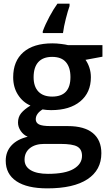

<svg xmlns="http://www.w3.org/2000/svg" viewBox="-20 -786 596 1046"><path d="M11.2 0ZM538.1 -540V-477.1L445.8 -460Q458.5 -442.9 466.8 -418Q475.1 -393.1 475.1 -365.2Q475.1 -281.7 417.5 -233.9Q359.9 -186 258.8 -186Q232.9 -186 211.9 -189.9Q174.8 -167 174.8 -136.2Q174.8 -117.7 192.1 -108.4Q209.5 -99.1 255.9 -99.1H350.1Q439.5 -99.1 485.8 -61Q532.2 -22.9 532.2 48.8Q532.2 140.6 456.5 190.4Q380.9 240.2 237.8 240.2Q127.4 240.2 69.3 201.2Q11.2 162.1 11.2 89.8Q11.2 40 42.7 6.1Q74.2 -27.8 130.9 -41Q107.9 -50.8 93 -72.5Q78.1 -94.2 78.1 -118.2Q78.1 -148.4 95.2 -169.4Q112.3 -190.4 146 -210.9Q104 -229 77.9 -269.8Q51.8 -310.5 51.8 -365.2Q51.8 -453.1 107.2 -501.5Q162.6 -549.8 265.1 -549.8Q288.1 -549.8 313.2 -546.6Q338.4 -543.5 351.1 -540ZM113.8 84Q113.8 121.1 147.2 141.1Q180.7 161.1 241.2 161.1Q335 161.1 380.9 134.3Q426.8 107.4 426.8 63Q426.8 27.8 401.6 12.9Q376.5 -2 308.1 -2H221.2Q171.9 -2 142.8 21.2Q113.8 44.4 113.8 84ZM163.1 -365.2Q163.1 -314.5 189.2 -287.1Q215.3 -259.8 264.2 -259.8Q363.8 -259.8 363.8 -366.2Q363.8 -418.9 339.1 -447.5Q314.5 -476.1 264.2 -476.1Q214.4 -476.1 188.7 -447.8Q163.1 -419.4 163.1 -365.2ZM358.9 -752.9Q349.6 -727.1 338.6 -683.8Q327.6 -640.6 323.2 -606H212.9V-615.2Q226.6 -652.8 249.3 -695.1Q272 -737.3 293 -766.1H358.9Z"/></svg>

Font: Open Sans Semibold
Style: Regular
Weight: 600
Foundry: Ascender Corporation
Version: Version 1.10; ttfautohint (v1.5.65-e2d9)